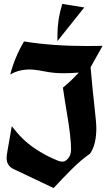

<svg xmlns="http://www.w3.org/2000/svg" viewBox="-20 -974 559 979"><path d="M502.9 -740.2Q457.5 -660.2 441.9 -630.9Q452.6 -508.3 461.9 -428.2Q471.2 -348.1 471.2 -319.8Q471.2 -237.3 439.5 -190.9Q394 -159.2 347.4 -112.8Q300.8 -66.4 253.4 -15.1Q168 -55.2 54.7 -109.4Q13.7 -126 13.7 -168.5Q13.7 -179.7 17.8 -203.4Q22 -227.1 28.1 -261.5Q34.2 -295.9 40 -330.6Q93.3 -260.7 153.8 -219.5Q214.4 -178.2 278.8 -153.3Q287.6 -149.9 300.5 -149.9Q313.5 -149.9 327.9 -167Q342.3 -184.1 342.3 -212.6Q342.3 -241.2 337.6 -284.2Q333 -327.1 321.8 -393.6Q310.5 -460 300.8 -527.3Q339.4 -558.1 381.8 -604Q348.6 -600.6 301 -600.6Q253.4 -600.6 206.3 -610.1Q159.2 -619.6 130.9 -619.6Q74.7 -619.6 32.2 -593.8Q55.7 -684.1 102.5 -762.7Q245.6 -739.3 426.8 -739.3Q463.9 -739.3 502.9 -740.2ZM272.9 -764.6Q272.9 -772.5 272.9 -796.4Q272.9 -874 297.4 -954.1L409.7 -936Z"/></svg>

Font: UnifrakturCook
Style: Bold
Weight: 700
Designer: j. 'mach' wust
Version: Version 2011-09-01